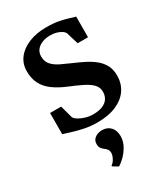

<svg xmlns="http://www.w3.org/2000/svg" viewBox="-201 -648 882 1007"><g transform="rotate(-30 240.0 -144.5)"><path d="M232 11Q191.5 11 154 3.2Q116.5 -4.5 86.8 -14Q57 -23.5 40.5 -28.5L41 -156.5H108L128.5 -81Q134 -70 150.5 -60Q167 -50 189 -43.5Q211 -37 233.5 -37Q269 -37 291.8 -46.8Q314.5 -56.5 325.8 -74Q337 -91.5 337 -115Q337 -141.5 319 -160.2Q301 -179 267.8 -195.5Q234.5 -212 188 -231Q142.5 -250 110.2 -273.8Q78 -297.5 61.2 -330Q44.5 -362.5 44.5 -406.5Q44.5 -451.5 70.2 -485Q96 -518.5 141.8 -537.2Q187.5 -556 246.5 -556Q291 -556 323 -549.8Q355 -543.5 377 -536.2Q399 -529 412.5 -526L412 -401H349L327.5 -473Q323 -483 311 -491Q299 -499 282 -504Q265 -509 245 -509Q217.5 -509 195.5 -500.2Q173.5 -491.5 161 -475.5Q148.5 -459.5 148.5 -436.5Q148.5 -405 166.5 -385.2Q184.5 -365.5 213.2 -351.8Q242 -338 274.5 -324Q306.5 -310.5 336.8 -295.2Q367 -280 391.2 -260.5Q415.5 -241 429.8 -214.5Q444 -188 444 -151.5Q444 -104 419.8 -67.5Q395.5 -31 348 -10Q300.5 11 232 11ZM301 133.5Q300.5 165.5 284.8 193Q269 220.5 248.8 239.8Q228.5 259 215 267H213.5L183 249L182 243.5Q196 235 205.2 216.8Q214.5 198.5 214.5 185.5Q214.5 171 208.2 162.8Q202 154.5 192.5 148Q184.5 142 177.5 133Q170.5 124 170.5 107.5Q170.5 89 180.5 78Q190.5 67 204.2 62.2Q218 57.5 228.5 57.5H231Q262.5 57.5 281.8 77.8Q301 98 301 133.5Z"/></g></svg>

Font: Merriweather 48pt SemiBold
Style: Regular
Weight: 600
Version: Version 2.100